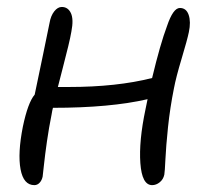

<svg xmlns="http://www.w3.org/2000/svg" viewBox="-20 -502 609 554"><path d="M79.1 32.2Q47.9 32.2 39.3 -13.7Q30.8 -59.6 45.9 -136.2Q60.5 -206.1 80.1 -229Q88.9 -269.5 104.2 -344.5Q119.6 -419.4 123 -436Q126.5 -456.5 136.5 -469.2Q146.5 -481.9 158.2 -481.9Q176.3 -481.9 184.6 -464.1Q192.9 -446.3 186 -411.1Q183.1 -394 177 -368.9Q170.9 -343.8 161.1 -305.9Q151.4 -268.1 147 -251H178.2Q316.9 -251 418.9 -276.9Q442.4 -375 461.9 -426.8Q479.5 -479 499 -479Q517.6 -479 524.4 -459Q531.2 -439 524.9 -409.2Q520.5 -387.7 504.2 -333.3Q487.8 -278.8 481.9 -247.1Q470.7 -191.4 464.8 -135.3Q459 -79.1 457.3 -42.5Q455.6 -5.9 454.1 2Q451.2 15.6 440.9 23.9Q430.7 32.2 418.9 32.2Q389.6 32.2 385 -31.2Q380.4 -94.7 399.9 -187Q404.8 -211.4 405.8 -215.8Q297.9 -190.9 132.8 -190.9Q130.9 -184.6 128.9 -171.9Q121.1 -133.3 115.5 -94.2Q109.9 -55.2 106.9 -26.9Q104 1.5 103 7.8Q100.6 18.6 94.2 25.4Q87.9 32.2 79.1 32.2Z"/></svg>

Font: Shantell Sans Bouncy
Style: Italic
Weight: 300
Italic angle: -11.31°
Designer: Stephen Nixon, Anya Danilova, Shantell Martin
Foundry: Arrow Type
Version: Version 1.006;[9816181b4]